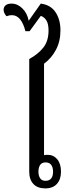

<svg xmlns="http://www.w3.org/2000/svg" viewBox="-49 -1039 369 1064"><path d="M202 5Q159 5 136 -19.5Q113 -44 113 -88V-712Q161 -738 190.5 -774.5Q220 -811 220 -870Q220 -907 208 -926Q196 -945 177 -951L115 -866H92Q69 -955 17 -955Q2 -955 -13 -949Q-29 -967 -29 -985Q-29 -1000 -18 -1009.5Q-7 -1019 15 -1019Q48 -1019 75 -992.5Q102 -966 110 -924L177 -1019Q232 -1012 259 -971Q286 -930 286 -871Q286 -810 261 -763Q236 -716 195 -686V-179Q201 -181 215 -181Q248 -181 268.5 -156Q289 -131 289 -88Q289 -45 266.5 -20Q244 5 202 5ZM203 -37Q245 -37 245 -88Q245 -111 235 -125Q225 -139 203 -139Q183 -139 173.5 -125Q164 -111 164 -88Q164 -65 173.5 -51Q183 -37 203 -37Z"/></svg>

Font: Noto Serif Thai Condensed
Style: Regular
Weight: 400
Width: 3
Designer: Monotype Design Team
Foundry: Monotype Imaging Inc.
Version: Version 2.002; ttfautohint (v1.8.4.7-5d5b)